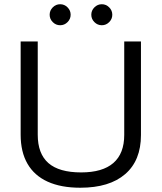

<svg xmlns="http://www.w3.org/2000/svg" viewBox="-20 -869 757 899"><path d="M355.8 10Q265.8 10 203.3 -18.3Q140.8 -46.7 108.8 -102.1Q76.7 -157.5 76.7 -238.3V-675H156.7V-238.3Q156.7 -149.2 206.7 -105.4Q256.7 -61.7 360 -61.7Q460 -61.7 510.8 -105.8Q561.7 -150 561.7 -237.5V-675H640V-236.7Q640 -117.5 566.2 -53.8Q492.5 10 355.8 10ZM456.7 -750.8Q436.7 -750.8 422.1 -765.4Q407.5 -780 407.5 -800Q407.5 -820 422.1 -834.6Q436.7 -849.2 456.7 -849.2Q476.7 -849.2 491.2 -834.6Q505.8 -820 505.8 -800Q505.8 -780 491.2 -765.4Q476.7 -750.8 456.7 -750.8ZM261.7 -750.8Q241.7 -750.8 227.1 -765.4Q212.5 -780 212.5 -800Q212.5 -820 227.1 -834.6Q241.7 -849.2 261.7 -849.2Q281.7 -849.2 296.2 -834.6Q310.8 -820 310.8 -800Q310.8 -780 296.2 -765.4Q281.7 -750.8 261.7 -750.8Z"/></svg>

Font: Funnel Display Light Light
Style: Regular
Weight: 300
Version: Version 1.000